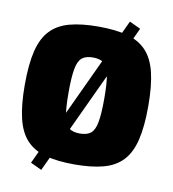

<svg xmlns="http://www.w3.org/2000/svg" viewBox="-90 -835 886 985"><g transform="rotate(10 353.5 -343.0)"><path d="M507 -757 565 -730 191 71 133 44ZM353 -704Q442 -704 503.5 -687.5Q565 -671 603 -631Q641 -591 658 -521.5Q675 -452 675 -345Q675 -239 658 -169Q641 -99 603 -59Q565 -19 503.5 -2.5Q442 14 353 14Q265 14 203.5 -2.5Q142 -19 104 -59Q66 -99 49 -169Q32 -239 32 -345Q32 -452 49 -521.5Q66 -591 104 -631Q142 -671 203.5 -687.5Q265 -704 353 -704ZM353 -543Q316 -543 296 -527Q276 -511 268 -468Q260 -425 260 -345Q260 -265 268 -222Q276 -179 296 -163Q316 -147 353 -147Q390 -147 410 -163Q430 -179 438 -222Q446 -265 446 -345Q446 -425 438 -468Q430 -511 410 -527Q390 -543 353 -543Z"/></g></svg>

Font: Exo 2 Black
Style: Regular
Weight: 900
Designer: Natanael Gama
Foundry: Natanael Gama
Version: Version 2.010